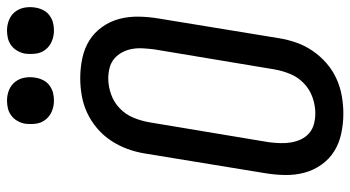

<svg xmlns="http://www.w3.org/2000/svg" viewBox="-246 -746 1000 548"><g transform="rotate(-90 254.0 -472.0)"><path d="M204 8Q175 8 147 2Q119 -4 96.5 -18Q74 -32 58 -54.5Q42 -77 35 -103.5Q28 -130 28.5 -159Q29 -188 34 -217L90 -559Q94 -584 103 -608.5Q112 -633 126.5 -655Q141 -677 161.5 -694.5Q182 -712 205.5 -723Q229 -734 254.5 -738.5Q280 -743 305 -743Q334 -743 362 -737Q390 -731 412.5 -717Q435 -703 451 -680.5Q467 -658 474 -631.5Q481 -605 480.5 -576Q480 -547 475 -518L419 -176Q415 -151 406.5 -126.5Q398 -102 383 -80Q368 -58 348 -40.5Q328 -23 304 -12Q280 -1 254.5 3.5Q229 8 204 8ZM205 -72Q227 -72 250 -80Q273 -88 290.5 -105Q308 -122 317 -144Q326 -166 330 -189L387 -531Q389 -547 390 -563Q391 -579 388.5 -594Q386 -609 379 -622.5Q372 -636 361 -645.5Q350 -655 335 -659Q320 -663 304 -663Q282 -663 259 -655Q236 -647 218.5 -630Q201 -613 192 -591Q183 -569 179 -546L122 -204Q120 -188 119.5 -172Q119 -156 121.5 -141Q124 -126 130.5 -112.5Q137 -99 148 -89.5Q159 -80 174 -76Q189 -72 205 -72ZM441 -818Q425 -818 410.5 -824Q396 -830 386.5 -842Q377 -854 375 -869.5Q373 -885 375 -901Q377 -912 383 -922.5Q389 -933 398.5 -940Q408 -947 419 -949.5Q430 -952 441 -952Q457 -952 471.5 -946Q486 -940 495 -928Q504 -916 506.5 -900.5Q509 -885 506 -869Q504 -858 498.5 -847.5Q493 -837 483 -830Q473 -823 462.5 -820.5Q452 -818 441 -818ZM241 -818Q225 -818 210.5 -824Q196 -830 186.5 -842Q177 -854 175 -869.5Q173 -885 175 -901Q177 -912 183 -922.5Q189 -933 198.5 -940Q208 -947 219 -949.5Q230 -952 241 -952Q257 -952 271.5 -946Q286 -940 295 -928Q304 -916 306.5 -900.5Q309 -885 306 -869Q304 -858 298.5 -847.5Q293 -837 283 -830Q273 -823 262.5 -820.5Q252 -818 241 -818Z"/></g></svg>

Font: Iosevka Term Curly Medium
Style: Italic
Weight: 500
Italic angle: -9°
Designer: Belleve Invis
Foundry: Belleve Invis
Version: Version 32.3.0